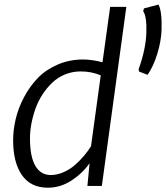

<svg xmlns="http://www.w3.org/2000/svg" viewBox="-20 -830 741 857"><path d="M638.7 -496.1 600.6 -510.7 598.6 -520.5Q630.4 -608.4 633.3 -683.1Q635.7 -755.4 619.1 -780.3L622.6 -792.5L687.5 -809.6Q703.6 -778.3 701.2 -697.3Q699.2 -645 681.9 -589.1Q664.6 -533.2 638.7 -496.1ZM370.1 0 379.9 -101.6Q348.6 -56.6 299.3 -24.4Q250 7.8 193.8 7.8Q116.7 7.8 77.6 -48.8Q38.6 -105.5 38.6 -203.1Q38.6 -250.5 50.3 -299.6Q62 -348.6 87.4 -396.5Q112.8 -444.3 148.4 -481.4Q184.1 -518.6 236.8 -541.5Q289.6 -564.5 351.1 -564.5Q388.7 -564.5 437.5 -552.2L471.7 -799.3H543.9L434.6 0ZM206.5 -48.8Q234.9 -48.8 263.4 -61.3Q292 -73.7 315.2 -94.2Q338.4 -114.7 355.7 -135.5Q373 -156.2 386.2 -177.2L429.7 -493.7Q388.2 -511.2 339.8 -511.2Q303.2 -511.2 270.5 -497.8Q237.8 -484.4 213.6 -461.4Q189.5 -438.5 169.9 -408.7Q150.4 -378.9 138.4 -345.2Q126.5 -311.5 120.1 -277.6Q113.8 -243.7 113.8 -211.9Q113.8 -130.9 137.7 -89.8Q161.6 -48.8 206.5 -48.8Z"/></svg>

Font: HaufeMerriweatherSansLt
Style: Italic
Weight: 300
Designer: Eben Sorkin ( eben@eyebytes.com )
Foundry: Eben Sorkin
Version: Version 1.56